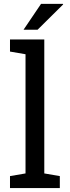

<svg xmlns="http://www.w3.org/2000/svg" viewBox="-20 -964 359 984"><path d="M31.2 0V-61.5L110.8 -75.2V-686L31.2 -699.7V-761.7H207V-75.2L286.6 -61.5V0ZM100.6 -811.5 190.4 -944.3H302.7L303.7 -941.4L172.4 -811.5Z"/></svg>

Font: Roboto Slab
Style: Regular
Weight: 400
Designer: Google
Version: Version 2.000; ttfautohint (v1.8.1.43-b0c9)